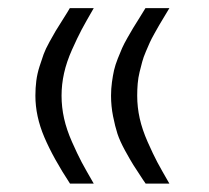

<svg xmlns="http://www.w3.org/2000/svg" viewBox="-20 -448 507 466"><path d="M207.5 -428.2Q188.5 -395.5 178.2 -376.2Q168 -356.9 154.8 -327.4Q141.6 -297.9 135.5 -270.5Q129.4 -243.2 129.4 -215.8Q129.4 -188 135.5 -160.6Q141.6 -133.3 154.8 -103.5Q168 -73.7 178.2 -54.4Q188.5 -35.2 207.5 -2.4H149.9Q109.4 -64 87.6 -115Q65.9 -166 65.9 -215.8Q65.9 -234.4 68.1 -251.7Q70.3 -269 75.9 -286.6Q81.5 -304.2 85.9 -316.4Q90.3 -328.6 100.3 -346.7Q110.4 -364.7 115.2 -373Q120.1 -381.3 133.1 -401.6Q146 -421.9 149.4 -428.2ZM391.1 -428.2Q388.2 -423.3 379.2 -408.4Q370.1 -393.6 366.5 -387.2Q362.8 -380.9 355 -366.9Q347.2 -353 343.5 -344.7Q339.8 -336.4 334 -322.8Q328.1 -309.1 325.2 -298.1Q322.3 -287.1 318.8 -273.2Q315.4 -259.3 314.2 -245.1Q313 -231 313 -215.8Q313 -188 319.1 -160.6Q325.2 -133.3 338.4 -103.5Q351.6 -73.7 361.8 -54.4Q372.1 -35.2 391.1 -2.4H333.5Q331.5 -5.4 327.1 -11.7Q311.5 -35.2 303.7 -47.6Q295.9 -60.1 283.4 -82.8Q271 -105.5 265.1 -123.3Q259.3 -141.1 254.4 -165.8Q249.5 -190.4 249.5 -215.8Q249.5 -232.4 251.7 -248.5Q253.9 -264.6 256.8 -277.6Q259.8 -290.5 265.9 -305.9Q272 -321.3 276.4 -331.3Q280.8 -341.3 289.6 -356.7Q298.3 -372.1 303.2 -380.1Q308.1 -388.2 318.4 -404.5Q328.6 -420.9 333 -428.2Z"/></svg>

Font: Shabnam Light WOL
Style: Light-WOL
Weight: 300
Foundry: DejaVu fonts team - Redesigned by Saber Rastikerdar - Based on Vazir font
Version: Version 5.0.0